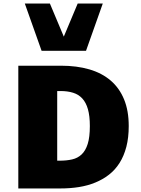

<svg xmlns="http://www.w3.org/2000/svg" viewBox="-20 -1060 791 1080"><path d="M83 0V-690.4H323.2Q412.1 -690.4 482.9 -669.7Q553.7 -648.9 602.8 -606.7Q651.9 -564.5 678 -500.7Q704.1 -437 704.1 -351.1Q704.1 -285.6 690.7 -234.1Q677.2 -182.6 652.6 -143.6Q627.9 -104.5 593 -77.4Q558.1 -50.3 515.6 -33Q473.1 -15.6 424.1 -7.8Q375 0 321.3 0ZM301.8 -156.2H316.4Q354.5 -156.2 385.7 -163.3Q417 -170.4 439.2 -191.4Q461.4 -212.4 473.4 -250.5Q485.4 -288.6 485.4 -351.1Q485.4 -407.7 474.6 -445.6Q463.9 -483.4 442.9 -506.1Q421.9 -528.8 391.1 -538.3Q360.4 -547.9 320.8 -547.9H301.8ZM213.9 -774.4 119.6 -1040H260.7L338.9 -854L417 -1040H558.1L463.9 -774.4Z"/></svg>

Font: Candal
Style: Regular
Weight: 400
Designer: vernon adams
Foundry: vernon adams
Version: Version 1.000